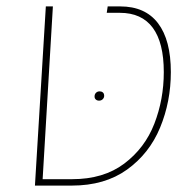

<svg xmlns="http://www.w3.org/2000/svg" viewBox="-20 -579 613 599"><path d="M123 -559H145L113 -20H205Q303 -20 367.5 -68.5Q432 -117 461.5 -193Q491 -269 491 -354Q491 -446 456.5 -492.5Q422 -539 354 -539H313L316 -559H355Q433 -559 473 -506.5Q513 -454 513 -354Q513 -262 479.5 -181Q446 -100 376.5 -50Q307 0 204 0H89ZM305 -280Q305 -287 301 -290.5Q297 -294 291 -294Q284 -294 279.5 -289.5Q275 -285 275 -278Q275 -272 279 -268.5Q283 -265 289 -265Q296 -265 300.5 -269.5Q305 -274 305 -280Z"/></svg>

Font: FiraGO Thin
Style: Italic
Weight: 100
Italic angle: -8°
Designer: bBox Type GmbH
Foundry: bBox Type GmbH
Version: Version 1.001